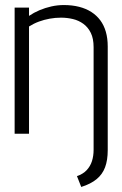

<svg xmlns="http://www.w3.org/2000/svg" viewBox="-20 -530 483 761"><path d="M407 65V-346Q407 -378 399.5 -404Q392 -430 377.5 -449.5Q363 -469 342 -482.5Q321 -496 293.5 -503Q266 -510 233 -510Q208 -510 183.5 -504.5Q159 -499 136.5 -489.5Q114 -480 95 -467V-500H38V0H95V-425Q114 -437 134.5 -444.5Q155 -452 177 -456Q199 -460 222 -460Q246 -460 269 -454.5Q292 -449 310.5 -435.5Q329 -422 340 -399.5Q351 -377 351 -343V64Q351 88 344.5 108.5Q338 129 323.5 144.5Q309 160 285 168L302 211Q340 199 363 180Q386 161 396.5 133Q407 105 407 65Z"/></svg>

Font: Advent Pro
Style: Regular
Weight: 400
Designer: VivaRado, Andreas Kalpakidis
Foundry: VivaRado, Andreas Kalpakidis
Version: Version 3.000